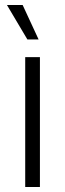

<svg xmlns="http://www.w3.org/2000/svg" viewBox="-20 -750 260 770"><path d="M81.1 0V-521H140.1V0ZM7.8 -730H70.8L134.8 -591.8H89.8Z"/></svg>

Font: Lumene Sans Light
Style: Regular
Weight: 300
Designer: Deni Anggara
Version: Version 1.003;Glyphs 3.1.2 (3151)